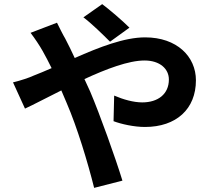

<svg xmlns="http://www.w3.org/2000/svg" viewBox="-20 -850 1040 930"><path d="M607 -716C572 -751 511 -803 475 -830L384 -766C423 -737 478 -683 513 -648ZM128 -691C148 -665 172 -629 186 -604C201 -578 215 -550 230 -520C200 -507 170 -494 141 -483C125 -475 81 -460 43 -451L101 -324C143 -343 206 -377 277 -412L303 -351C354 -233 405 -64 436 60L573 25C539 -86 463 -298 417 -406L389 -467C495 -516 603 -557 680 -557C755 -557 798 -516 798 -465C798 -394 745 -354 669 -354C627 -354 577 -368 533 -387L530 -263C567 -249 629 -235 682 -235C834 -235 929 -322 929 -461C929 -576 837 -669 683 -669C582 -669 462 -622 342 -569C327 -602 311 -634 296 -663C285 -681 265 -722 256 -740Z"/></svg>

Font: Source Han Sans Old Style Bold
Style: Regular
Weight: 700
Designer: Ryoko NISHIZUKA (kana & ideographs); Paul D. Hunt (Latin, Greek & Cyrillic); Wenlong ZHANG (bopomofo); Sandoll Communica
Foundry: Adobe Systems Incorporated
Version: Version 1.004;PS 1.004;hotconv 1.0.81;makeotf.lib2.5.63406